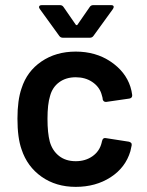

<svg xmlns="http://www.w3.org/2000/svg" viewBox="-20 -720 571 748"><path d="M64 -138Q48 -183 48 -258Q48 -330 64 -376Q85 -442 141.5 -480.5Q198 -519 275 -519Q353 -519 411 -480Q469 -441 488 -382Q493 -366 495 -350V-348Q495 -338 484 -336L394 -323H392Q383 -323 380 -333Q380 -338 379 -341Q377 -349 375 -355Q366 -383 339 -401Q312 -419 275 -419Q237 -419 210.5 -399.5Q184 -380 175 -346Q165 -314 165 -257Q165 -202 174 -168Q184 -133 210 -112.5Q236 -92 275 -92Q313 -92 340.5 -111.5Q368 -131 376 -164Q377 -166 377 -169Q378 -170 378 -172Q381 -184 392 -182L482 -168Q487 -167 490.5 -163.5Q494 -160 493 -154Q490 -138 488 -131Q469 -67 411 -29.5Q353 8 275 8Q198 8 142 -31.5Q86 -71 64 -138ZM132 -692Q132 -700 143 -700H214Q223 -700 228 -692L275 -624Q277 -622 279 -622Q281 -622 282 -624L329 -692Q334 -700 343 -700H413Q423 -700 423 -693Q423 -690 420 -685L344 -580Q339 -573 330 -573H225Q216 -573 211 -580L135 -685Q132 -690 132 -692Z"/></svg>

Font: Amber EN SemiBold
Style: Regular
Weight: 600
Designer: Jeremy Tribby
Foundry: Tribby Type
Version: Version 1.408 November 24, 2021